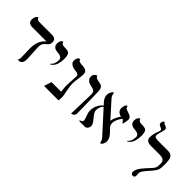

<svg xmlns="http://www.w3.org/2000/svg" viewBox="77 -1562 2388 2388"><g transform="rotate(45 1270.5 -368.0)"><path d="M331.1 -291Q331.1 -256.3 336.4 -188.2Q341.8 -120.1 341.8 -85.4Q341.8 1.5 274.4 1.5Q271.5 1.5 267.6 1.2Q263.7 1 262.7 1Q275.4 -17.6 275.4 -49.3Q275.4 -83 273.2 -133.8Q271 -184.6 271 -206.5Q271 -346.2 356 -412.6H108.4Q32.7 -412.6 32.7 -474.1Q32.7 -495.1 37.1 -511Q41.5 -526.9 47.9 -534.7Q54.2 -542.5 60.3 -547.4Q66.4 -552.2 70.8 -553.2L75.2 -554.2Q83 -520 124 -520H345.7Q416 -520 416 -458Q416 -438.5 409.7 -424.1Q403.3 -409.7 394 -401.6Q384.8 -393.6 373.5 -383.8Q362.3 -374 353 -364Q343.8 -354 337.4 -335.2Q331.1 -316.4 331.1 -291Z M590.3 -242.7 584.5 -250.5Q629.9 -284.2 629.9 -360.8Q629.9 -385.3 608.6 -399.2Q587.4 -413.1 550.8 -414.6Q510.3 -416 488 -435.1Q465.8 -454.1 465.8 -486.8Q465.8 -505.9 470.2 -520Q474.6 -534.2 480.5 -541.3Q486.3 -548.3 492.4 -552.5Q498.5 -556.6 502.9 -557.6L507.3 -558.6Q509.3 -545.4 515.9 -537.1Q522.5 -528.8 534.2 -525.4Q545.9 -522 554.4 -521.2Q563 -520.5 578.1 -520.5Q631.8 -520.5 649.2 -499.5Q666.5 -478.5 666.5 -410.6Q666.5 -391.1 663.6 -370.8Q660.6 -350.6 653.6 -325Q646.5 -299.3 630.1 -277.1Q613.8 -254.9 590.3 -242.7Z M953.6 -272.5Q953.6 -222.7 968.8 -153.6Q983.9 -84.5 983.9 -63Q983.9 -19.5 979 0H725.6L757.8 -99.6H927.2Q921.9 -130.9 918.5 -181.2Q918 -188.5 918 -204.1Q918 -230.5 922.1 -287.8Q926.3 -345.2 926.3 -369.1Q926.3 -387.2 913.6 -397.2Q900.9 -407.2 879.9 -408.7Q826.2 -412.1 795.2 -431.9Q764.2 -451.7 764.2 -482.4Q764.2 -502.4 768.8 -517.1Q773.4 -531.7 779.8 -538.6Q786.1 -545.4 792.5 -549.3Q798.8 -553.2 803.2 -553.7L808.1 -554.2Q810.5 -542 817.1 -534.4Q823.7 -526.9 835.4 -523.4Q847.2 -520 855.5 -519Q863.8 -518.1 878.4 -517.6Q894.5 -517.1 906 -515.4Q917.5 -513.7 930.7 -509.3Q943.8 -504.9 952.1 -497.8Q960.4 -490.7 965.8 -478Q971.2 -465.3 971.2 -448.2Q971.2 -419.9 962.4 -360.4Q953.6 -300.8 953.6 -272.5Z M1206.1 5.9 1215.8 -336.4Q1215.8 -376 1198.2 -391.1Q1180.7 -406.2 1137.7 -413.1Q1100.1 -419.4 1077.1 -441.4Q1054.2 -463.4 1054.2 -494.1Q1054.2 -509.8 1059.3 -522.2Q1064.5 -534.7 1072 -541.3Q1079.6 -547.9 1087.2 -552.2Q1094.7 -556.6 1100.1 -557.6L1105 -559.1Q1106.4 -548.8 1112.8 -541.3Q1119.1 -533.7 1130.1 -529.3Q1141.1 -524.9 1148.2 -522.9Q1155.3 -521 1167 -519Q1184.6 -516.1 1192.9 -514.2Q1201.2 -512.2 1213.1 -507.6Q1225.1 -502.9 1230.7 -495.8Q1236.3 -488.8 1242.2 -477.1Q1248 -465.3 1250.2 -447.8Q1252.4 -430.2 1252.4 -406.2L1259.3 -51.3Q1259.3 -37.1 1253.9 -25.9Q1248.5 -14.6 1240.7 -9Q1232.9 -3.4 1224.9 0.2Q1216.8 3.9 1211.4 4.9Z M1764.6 -441.9Q1764.6 -427.7 1761 -407.7Q1757.3 -387.7 1752.7 -373.8Q1748 -359.9 1745.6 -359.9Q1741.7 -359.9 1736.1 -369.6Q1730.5 -379.4 1722.2 -389.4Q1713.9 -399.4 1703.6 -400.4Q1649.9 -327.6 1649.9 -274.4Q1649.9 -248.5 1662.1 -226.1L1728 -154.8Q1766.1 -111.8 1766.1 -64.9Q1766.1 -38.1 1753.7 -14.6Q1741.2 8.8 1718.8 8.8Q1715.8 -28.8 1693.4 -54.2L1434.6 -338.9Q1413.6 -325.2 1404.1 -297.1Q1394.5 -269 1394.5 -243.7Q1394.5 -227.1 1404.8 -207.8Q1415 -188.5 1429.4 -170.7Q1443.8 -152.8 1458.5 -135Q1473.1 -117.2 1483.4 -97.7Q1493.7 -78.1 1493.7 -61.5Q1493.7 -38.1 1478.3 -19Q1462.9 0 1444.8 0H1344.2Q1342.3 -2.4 1342.3 -5.9Q1342.3 -13.7 1349.1 -14.6Q1360.8 -16.1 1371.3 -25.9Q1381.8 -35.6 1381.8 -46.9Q1381.8 -60.1 1363.3 -110.6Q1344.7 -161.1 1344.7 -184.1Q1344.7 -211.9 1351.6 -241.2Q1358.4 -270.5 1377.2 -302Q1396 -333.5 1423.3 -351.6L1392.6 -385.3Q1355 -428.7 1355 -474.6Q1355 -516.6 1389.2 -553.7H1401.9Q1403.8 -511.7 1427.2 -485.4L1612.8 -278.8L1614.3 -276.9Q1629.4 -351.1 1671.9 -406.2Q1600.1 -423.8 1600.1 -482.4Q1600.1 -501.5 1603.5 -516.6Q1606.9 -531.7 1611.8 -539.3Q1616.7 -546.9 1621.6 -551.5Q1626.5 -556.2 1629.9 -557.6L1633.3 -558.6Q1638.7 -554.7 1640.1 -549.6Q1641.6 -544.4 1642.3 -540.3Q1643.1 -536.1 1647 -530.8Q1650.9 -525.4 1664.3 -519Q1677.7 -512.7 1701.2 -505.4Q1714.8 -501.5 1722.7 -498Q1730.5 -494.6 1741.9 -487.5Q1753.4 -480.5 1759 -469Q1764.6 -457.5 1764.6 -441.9Z M1945.3 -242.7 1939.5 -250.5Q1984.9 -284.2 1984.9 -360.8Q1984.9 -385.3 1963.6 -399.2Q1942.4 -413.1 1905.8 -414.6Q1865.2 -416 1843 -435.1Q1820.8 -454.1 1820.8 -486.8Q1820.8 -505.9 1825.2 -520Q1829.6 -534.2 1835.4 -541.3Q1841.3 -548.3 1847.4 -552.5Q1853.5 -556.6 1857.9 -557.6L1862.3 -558.6Q1864.3 -545.4 1870.8 -537.1Q1877.4 -528.8 1889.2 -525.4Q1900.9 -522 1909.4 -521.2Q1918 -520.5 1933.1 -520.5Q1986.8 -520.5 2004.2 -499.5Q2021.5 -478.5 2021.5 -410.6Q2021.5 -391.1 2018.6 -370.8Q2015.6 -350.6 2008.5 -325Q2001.5 -299.3 1985.1 -277.1Q1968.8 -254.9 1945.3 -242.7Z M2146.5 -558.1Q2146.5 -535.2 2162.8 -527.6Q2179.2 -520 2211.9 -520H2381.8Q2403.8 -520 2419.4 -516.1Q2435.1 -512.2 2445.8 -502.7Q2456.5 -493.2 2462.9 -481.7Q2469.2 -470.2 2472.7 -450.4Q2476.1 -430.7 2477.3 -410.9Q2478.5 -391.1 2478.5 -360.8Q2478.5 -315.4 2472.7 -291.3Q2466.8 -267.1 2452.6 -246.1Q2438.5 -225.1 2399.9 -181.6Q2359.9 -136.7 2341.8 -110.4Q2323.7 -84 2323.7 -60.5Q2323.7 -53.2 2325.4 -41.7Q2327.1 -30.3 2327.1 -25.4Q2327.1 10.7 2294.4 10.7Q2261.7 10.7 2261.7 -29.8Q2261.7 -49.8 2273.2 -74.5Q2284.7 -99.1 2305.7 -125.2Q2326.7 -151.4 2339.8 -166.3Q2353 -181.2 2372.1 -200.7Q2412.1 -241.7 2423.8 -264.2Q2435.5 -286.6 2435.5 -331.5Q2435.5 -352.1 2432.4 -365.2Q2429.2 -378.4 2419.9 -390.1Q2410.6 -401.9 2391.6 -407.2Q2372.6 -412.6 2342.3 -412.6H2189.9Q2150.4 -412.6 2128.2 -429.2Q2106 -445.8 2106 -479Q2106 -532.7 2130.9 -596.7Q2141.6 -621.6 2141.6 -632.8Q2141.6 -651.9 2109.4 -662.6Q2075.7 -674.8 2075.7 -697.8Q2075.7 -707 2077.4 -714.6Q2079.1 -722.2 2081.5 -726.8Q2084 -731.4 2087.2 -735.1Q2090.3 -738.8 2093.5 -740.7Q2096.7 -742.7 2099.1 -743.7Q2101.6 -744.6 2103.5 -745.1L2105 -745.6Q2107.9 -726.6 2135.3 -719.2Q2174.8 -708.5 2174.8 -678.2Q2174.8 -675.8 2166.3 -642.3Q2157.7 -608.9 2155.3 -601.6Q2146.5 -575.2 2146.5 -558.1Z"/></g></svg>

Font: Libertinage
Style: f
Weight: 400
Designer: OSP
Foundry: OSP
Version: Version 1.0; 2008; OFL relea